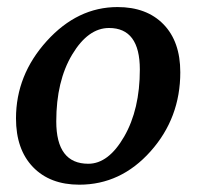

<svg xmlns="http://www.w3.org/2000/svg" viewBox="-20 -502 567 533"><path d="M225.1 -47.4Q281.2 -47.4 324.7 -122.8Q368.2 -198.2 368.2 -309.1Q368.2 -424.3 282.7 -424.3Q224.6 -424.3 180.4 -350.6Q136.2 -276.9 136.2 -165Q136.2 -47.4 225.1 -47.4ZM200.2 10.7Q118.7 10.7 71.5 -38.3Q24.4 -87.4 24.4 -173.3Q24.4 -293.9 109.9 -388.2Q195.3 -482.4 306.2 -482.4Q387.2 -482.4 433.8 -434.6Q480.5 -386.7 480.5 -301.3Q480.5 -174.3 397.9 -81.8Q315.4 10.7 200.2 10.7Z"/></svg>

Font: Kelvinch
Style: Bold Italic
Weight: 700
Italic angle: -10°
Designer: Paul James Miller
Foundry: High-Logic / Made with FontCreator
Version: Version 3.30 September 23, 2016